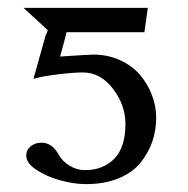

<svg xmlns="http://www.w3.org/2000/svg" viewBox="-20 -450 473 482"><path d="M294.9 -138.2Q294.9 -186 263.7 -227.1Q232.4 -268.1 188 -268.1Q164.6 -268.1 125.7 -263.4Q86.9 -258.8 64 -252L94.2 -359.9L100.1 -374Q90.3 -383.3 69.6 -402.3Q48.8 -421.4 39.1 -430.2H351.1L342.8 -371.1V-369.1H147Q142.6 -349.6 130.9 -308.1Q206.5 -313 213.9 -313Q250.5 -313 281 -299.1Q311.5 -285.2 331.1 -262.5Q350.6 -239.7 361.3 -211.7Q372.1 -183.6 372.1 -154.8Q372.1 -124 362.8 -95.9Q353.5 -67.9 333.7 -42.7Q314 -17.6 278.6 -2.7Q243.2 12.2 195.8 12.2Q165.5 12.2 131.1 2.7Q96.7 -6.8 71.3 -23.7Q45.9 -40.5 45.9 -59.1Q45.9 -73.7 57.1 -82.8Q68.4 -91.8 84 -91.8Q109.9 -91.8 126 -64Q135.3 -45.9 154.1 -34.4Q172.9 -22.9 192.9 -22.9Q238.8 -22.9 266.8 -51.5Q294.9 -80.1 294.9 -138.2Z"/></svg>

Font: Common Serif News
Style: Regular
Weight: 450
Designer: Philipp H. Poll, Khaled Hosny
Foundry: Stefan Peev, Context Ltd.
Version: Version 1.026